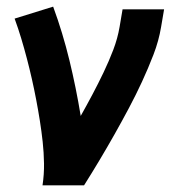

<svg xmlns="http://www.w3.org/2000/svg" viewBox="-20 -558 540 578"><path d="M108 0Q113 -33 112.5 -66Q112 -99 108.5 -131Q105 -163 100 -194.5Q95 -226 89 -257.5Q83 -289 76 -320Q69 -351 61 -381.5Q53 -412 44 -442Q35 -472 24 -502L140 -538Q169 -459 189 -376.5Q209 -294 223 -209Q241 -241 258.5 -274Q276 -307 292 -340.5Q308 -374 321 -408Q334 -442 340 -477L349 -530H474L465 -477Q458 -435 442 -393.5Q426 -352 407.5 -312Q389 -272 368 -232.5Q347 -193 325 -154Q303 -115 280 -76.5Q257 -38 233 0Z"/></svg>

Font: Iosevka Curly XBdObl
Style: Regular
Weight: 800
Italic angle: -9°
Monospace: yes
Designer: Belleve Invis
Foundry: Belleve Invis
Version: Version 11.1.0; ttfautohint (v1.8.3)